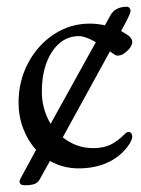

<svg xmlns="http://www.w3.org/2000/svg" viewBox="-20 -484 417 569"><path d="M372 -79Q372 -68 357 -48Q333 -17 296 -1Q259 15 213 15Q167 15 128 -7L98 47Q92 58 81.5 61.5Q71 65 53 65Q38 65 38 54Q38 49 43 41L87 -40Q63 -66 49 -102.5Q35 -139 35 -180Q35 -244 63.5 -297.5Q92 -351 140 -382.5Q188 -414 246 -414Q268 -414 291 -409L307 -438Q321 -464 356 -464Q361 -464 364 -460Q367 -456 367 -451Q367 -446 356 -424L339 -392Q353 -384 360 -379Q372 -370 372 -360Q372 -347 357 -333Q342 -319 329 -319Q324 -319 319 -322.5Q314 -326 308 -330Q306 -332 306 -332L166 -77Q206 -45 256 -45Q285 -45 306 -54.5Q327 -64 351 -88Q356 -93 361 -93Q366 -93 369 -89Q372 -85 372 -79ZM130 -117 264 -359Q233 -377 214 -377Q165 -377 134.5 -331Q104 -285 104 -212Q104 -161 130 -117Z"/></svg>

Font: EB Garamond
Style: Regular
Weight: 400
Designer: Georg Duffner and Octavio Pardo
Foundry: Georg Duffner
Version: Version 1.000; ttfautohint (v1.6)